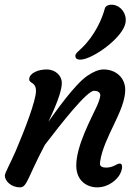

<svg xmlns="http://www.w3.org/2000/svg" viewBox="-20 -806 601 831"><path d="M1 -45.9C1 -22 29.3 4.9 66.4 4.9C97.2 4.9 98.6 -36.1 174.3 -179.2C246.1 -272.9 356 -413.1 387.2 -413.1C400.9 -413.1 414.1 -407.2 414.1 -394C414.1 -384.8 407.7 -364.7 398.9 -345.7C376 -294.9 310.1 -176.3 310.1 -89.8C310.1 -22.5 356.9 4.9 400.4 4.9C451.7 4.9 486.8 -30.3 497.6 -49.3C509.3 -69.8 514.6 -98.1 498 -98.1C485.4 -98.1 471.2 -80.6 439 -80.6C422.4 -80.6 412.6 -86.4 412.6 -97.2C412.6 -100.6 413.1 -104 413.6 -108.4C430.2 -215.3 522 -326.2 522 -417.5C522 -469.7 481.4 -505.4 428.2 -505.4C406.7 -505.4 382.3 -494.6 358.9 -478.5C302.7 -440.9 215.3 -315.4 190.4 -280.3C183.1 -269.5 247.6 -390.1 247.6 -447.3C247.6 -476.6 222.2 -505.4 181.6 -505.4C145.5 -505.4 106.4 -489.3 106.4 -462.9C106.4 -443.8 135.7 -452.1 135.7 -412.1C135.7 -370.6 87.4 -244.6 47.9 -152.3C24.4 -97.7 1 -58.1 1 -45.9ZM328.6 -547.9C381.8 -549.3 513.7 -644 523.4 -708.5C529.3 -746.1 504.9 -779.8 470.2 -785.2C458 -787.1 437.5 -784.2 433.6 -769C422.4 -725.6 391.1 -652.8 333.5 -597.7C318.4 -583.5 307.6 -575.2 306.2 -565.9C305.2 -557.1 309.6 -547.4 328.6 -547.9Z"/></svg>

Font: Courgette
Style: Regular
Weight: 400
Designer: Karolina Lach
Foundry: Karolina Lach
Version: Version 1.002